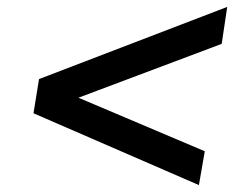

<svg xmlns="http://www.w3.org/2000/svg" viewBox="-20 -565 711 556"><path d="M556 -29 77 -237 93 -336 638 -545 622 -438 154 -262 160 -302 573 -127Z"/></svg>

Font: Nunito Sans 10pt SemiExpanded
Style: Bold Italic
Weight: 700
Width: 6
Italic angle: -9°
Designer: Vernon Adams
Foundry: Vernon Adams
Version: Version 3.101;gftools[0.9.27]